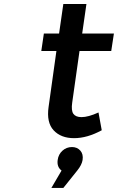

<svg xmlns="http://www.w3.org/2000/svg" viewBox="-20 -678 583 949"><path d="M184.1 -425.8 196.8 -512.2H272L293 -658.2H407.2L386.2 -512.2H543L529.8 -425.8H373L336.9 -170.9Q331.1 -131.3 342.8 -115.2Q354.5 -99.1 382.8 -99.1Q416.5 -99.1 466.8 -122.1L482.9 -34.2Q411.1 4.9 346.2 4.9Q281.2 4.9 245.1 -33.9Q209 -72.8 220.2 -149.9L258.8 -425.8ZM233.9 251 284.2 165Q260.3 147 265.1 112.8Q268.6 85 288.6 66.9Q308.6 48.8 335.9 48.8Q361.3 48.8 377 66.4Q392.6 84 388.2 112.8Q384.3 137.2 361.8 165L293 251Z"/></svg>

Font: Trueno
Style: Italic
Weight: 400
Designer: Julieta Ulanovsky
Foundry: Julieta Ulanovsky
Version: Version 3.001b | FøM Fix